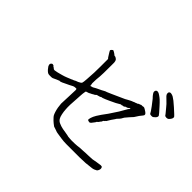

<svg xmlns="http://www.w3.org/2000/svg" viewBox="-142 -1036 1284 1284"><g transform="rotate(45 500.0 -394.0)"><path d="M889 -668Q870 -692 855 -705Q842 -717 834.5 -725Q827 -733 826 -739Q824 -746 826 -753Q828 -758 833 -760Q838 -763 845 -761Q854 -760 865 -754Q878 -746 888 -738Q903 -726 922 -709Q967 -669 968.5 -664Q970 -659 968.5 -653Q967 -647 961 -639Q955 -631 950 -627.5Q945 -624 935 -624Q923 -625 921 -628Q921 -630 889 -668ZM812 -609Q785 -644 781 -649Q768 -662 762 -671Q756 -679 754 -686Q753 -692 756 -699Q758 -704 764 -706Q769 -708 776 -706Q784 -704 795 -696Q807 -688 817 -679Q831 -666 848 -647Q888 -603 890 -598Q892 -593 890 -587Q888 -581 881 -574Q874 -567 869 -564Q864 -561 852.5 -562Q841 -563 840 -567Q837 -575 812 -609ZM767 -566Q767 -566 768 -566Q777 -569 783 -567Q789 -565 808 -552Q827 -539 816 -526Q799 -507 779 -474Q769 -463 758 -451Q747 -439 736 -425Q724 -402 717 -396Q702 -382 700 -375Q692 -364 684 -352Q678 -344 670 -329Q669 -326 667 -324Q664 -323 662 -320Q662 -318 659 -316Q656 -314 654 -313Q652 -311 649 -304L647 -299L644 -296H643V-295Q641 -290 636 -286Q636 -284 633 -281L631 -280L628 -277H627L626 -276Q624 -270 619 -264Q614 -256 609 -251Q605 -244 597 -239Q593 -237 583 -240Q574 -242 575 -250Q576 -258 578 -264Q583 -281 595 -301Q612 -327 614 -330Q636 -357 682 -429Q691 -444 704 -467Q715 -488 722 -493V-494Q723 -497 724 -498Q719 -495 714 -495L711 -492Q709 -489 706 -488Q704 -487 698 -485Q692 -484 694 -481Q691 -487 684 -477Q682 -475 674 -475H672Q671 -475 670 -474Q666 -471 664 -472Q657 -473 654 -470Q643 -463 626 -454Q540 -412 530 -414Q528 -414 525 -410H524H523L519 -408H518Q518 -408 511 -406Q507 -404 505 -404Q503 -404 502 -404Q499 -404 496 -400Q492 -396 489 -394Q486 -392 481 -390Q478 -388 474.5 -386Q471 -384 467 -382Q465 -380 462 -380Q455 -377 455 -376Q454 -374 451 -374Q447 -372 445 -372Q441 -370 439 -370Q434 -368 433 -368H432Q429 -364 429 -360Q426 -344 425 -326Q425 -310 423 -292Q417 -222 420 -188Q421 -168 425.5 -146.5Q430 -125 437 -114Q446 -100 461 -94Q478 -86 500.5 -81.5Q523 -77 531 -76.5Q539 -76 550.5 -73Q562 -70 563 -70H564Q572 -70 578 -69Q587 -68 595 -68Q631 -68 648 -70Q674 -74 700 -74Q720 -76 740.5 -76Q761 -76 782 -78L815 -84Q843 -89 849 -89Q861 -90 864 -84Q867 -78 867 -72Q867 -66 864 -59Q860 -49 855 -46Q839 -36 822 -34Q813 -32 768 -28Q740 -26 714 -26Q688 -26 677 -26H634Q610 -26 587 -26Q562 -26 536 -30Q511 -33 497 -36Q494 -36 486 -38Q478 -40 469 -44Q460 -47 452 -49.5Q444 -52 443 -54Q429 -64 416 -76Q398 -94 394 -100Q388 -110 383 -126Q378 -142 375 -159Q371 -191 371 -193L374 -270Q375 -296 375 -298Q376 -312 376 -326Q376 -332 373 -336H372H371H369H363Q354 -336 345 -332Q334 -326 321 -319.5Q308 -313 292.5 -306Q277 -299 276 -298Q260 -291 257 -294Q256 -294 237 -286Q214 -276 211 -274Q206 -272 197 -272Q190 -271 182 -272Q172 -272 165 -276Q156 -282 148 -291Q140 -300 135 -308Q130 -318 130 -324Q130 -330 135 -335Q140 -340 144 -340Q152 -339 153 -338Q155 -336 156 -336L157 -334H158Q160 -330 161 -330H162Q165 -330 170 -324.5Q175 -319 183 -319.5Q191 -320 207 -324Q223 -328 241 -333Q259 -338 275 -344.5Q291 -351 298 -354Q303 -355 309 -359Q315 -362 322 -364Q326 -366 333 -370Q340 -373 349 -376Q369 -385 372 -392.5Q375 -400 377 -430Q379 -460 381 -496Q382 -528 382 -554V-624V-626Q382 -626 375 -634Q370 -642 365 -650L355 -666Q350 -674 350 -676Q350 -680 356 -686Q362 -692 367 -692Q370 -691 378 -686Q385 -682 387 -680Q395 -673 397 -672Q404 -672 408 -670Q419 -664 423 -658Q427 -650 428 -638Q428 -632 428 -626V-612Q428 -523 426 -506Q422 -474 422 -440V-436Q422 -432 424 -426V-420V-418H426V-414L429 -416Q439 -418 444 -420Q453 -426 463.5 -431Q474 -436 484 -441Q494 -446 499 -448Q507 -452 515.5 -457Q524 -462 533 -464Q539 -466 563 -477L652 -517Q659 -521 668 -526Q677 -531 687 -536Q698 -541 698 -541H700L710 -546Q713 -547 720 -549Q721 -549 724 -551L732 -554H734L736 -557L740 -559Q751 -564 753 -564Q755 -567 764 -566Q766 -566 767 -566Z"/></g></svg>

Font: ToneOZ-Tsuipita-TC
Style: Tsuipita-TC
Weight: 400
Designer: :Jeffrey Xuan (Chih-Lin Hsuan)  :
Foundry: jeffreyx@gmail.com, cjkFonts.io
Version: Version 0.24071